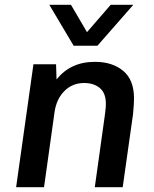

<svg xmlns="http://www.w3.org/2000/svg" viewBox="-20 -778 640 798"><path d="M47 0 119 -511H213L215 -448Q244 -484 283.5 -502.5Q323 -521 375 -521Q447 -521 492 -483.5Q537 -446 537 -369Q537 -359 536 -342Q535 -325 533 -304L490 0H374L417 -308Q419 -322 419.5 -332.5Q420 -343 420 -347Q420 -391 395 -412Q370 -433 330 -433Q281 -433 248 -400Q215 -367 207 -314L163 0ZM534 -758 385 -588H286L185 -758H275L367 -601H304L440 -758Z"/></svg>

Font: Chivo Mono Medium Medium
Style: Italic
Weight: 500
Italic angle: -8.05°
Monospace: yes
Version: Version 1.008